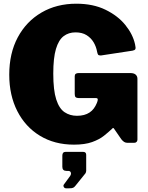

<svg xmlns="http://www.w3.org/2000/svg" viewBox="-20 -772 801 1038"><path d="M380 10Q275 10 196 -38Q117 -86 73.5 -171.5Q30 -257 30 -368Q30 -484 76 -570Q122 -656 204 -704Q286 -752 393 -752Q483 -752 550 -719.5Q617 -687 657.5 -637Q698 -587 710 -533Q715 -512 711.5 -506Q708 -500 696 -498L525 -472Q513 -472 510 -477Q507 -482 505 -492Q500 -520 486 -543.5Q472 -567 448 -582Q424 -597 388 -597Q351 -597 324 -576.5Q297 -556 282.5 -507.5Q268 -459 268 -374Q268 -284 284 -234.5Q300 -185 329 -165.5Q358 -146 396 -146Q417 -146 434 -150.5Q451 -155 464.5 -164Q478 -173 487.5 -186Q497 -199 504 -216L507 -225Q513 -242 498 -242H404Q394 -242 389 -246.5Q384 -251 384 -264V-360Q384 -377 405 -377H685Q704 -377 713.5 -368.5Q723 -360 723 -346V-17Q723 -10 718.5 -5Q714 0 706 0H668Q659 0 651.5 -4.5Q644 -9 636 -19L596 -77Q594 -80 591.5 -80Q589 -80 585 -75Q567 -58 542 -38Q517 -18 478 -4Q439 10 380 10ZM337 246Q329 246 325 239Q321 232 325 226L358 181Q366 170 363 161Q360 152 349 152H340Q317 152 317 130V69Q317 49 335 49H429Q446 49 446 65V152Q446 156 444.5 159.5Q443 163 442 165L388 232Q382 240 375.5 243Q369 246 355 246Z"/></svg>

Font: Libre Franklin Thin Black
Style: Regular
Weight: 900
Version: Version 3.000